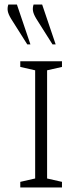

<svg xmlns="http://www.w3.org/2000/svg" viewBox="-20 -832 365 852"><path d="M70 0V-25L136 -40V-520L70 -535V-560H255V-535L189 -520V-40L255 -25V0ZM101 -635 29 -749Q17 -769 14.5 -783Q12 -797 17 -812H55L115 -635ZM213 -635 141 -749Q129 -769 126.5 -783Q124 -797 129 -812H167L227 -635Z"/></svg>

Font: Spectral SC ExtraLight
Style: Regular
Weight: 275
Designer: Jean-Baptiste Levee
Foundry: Production Type
Version: Version 2.001